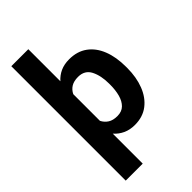

<svg xmlns="http://www.w3.org/2000/svg" viewBox="-282 -839 1131 1131"><g transform="rotate(-45 283.0 -273.5)"><path d="M530.3 -270V-259.8Q530.3 -182.6 506.6 -121.6Q482.9 -60.5 437.3 -25.4Q391.6 9.8 325.2 9.8Q283.7 9.8 251.7 -5.1Q219.7 -20 196.3 -46.4V203.1H54.7V-750H196.3V-482.9Q219.7 -509.3 251.2 -523.7Q282.7 -538.1 324.2 -538.1Q391.1 -538.1 437 -504.6Q482.9 -471.2 506.6 -410.9Q530.3 -350.6 530.3 -270ZM389.6 -259.8V-270Q389.6 -336.9 366.5 -382.3Q343.3 -427.7 288.1 -427.7Q252.9 -427.7 230.7 -414.1Q208.5 -400.4 196.3 -375.5V-153.3Q208.5 -128.9 231 -114.5Q253.4 -100.1 289.1 -100.1Q326.2 -100.1 348.1 -121.8Q370.1 -143.6 379.9 -179.9Q389.6 -216.3 389.6 -259.8Z"/></g></svg>

Font: Vazirmatn RD UI
Style: Bold
Weight: 700
Designer: Saber Rastikerdar
Foundry: Saber Rastikerdar
Version: Version 33.003